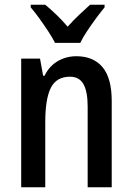

<svg xmlns="http://www.w3.org/2000/svg" viewBox="-20 -786 556 806"><path d="M300 -550Q372 -550 410.5 -504Q449 -458 449 -362V0H348V-339Q348 -401 330.5 -432.5Q313 -464 274 -464Q217 -464 193.5 -417.5Q170 -371 170 -273V0H69V-540H148L161 -468H167Q180 -495 200 -513Q220 -531 246 -540.5Q272 -550 300 -550ZM211 -606Q200 -628 182.5 -654.5Q165 -681 146 -707.5Q127 -734 109 -755V-766H170Q191 -749 216 -725Q241 -701 264 -674Q290 -703 311.5 -723Q333 -743 358 -766H419V-755Q403 -736 383.5 -709.5Q364 -683 346 -656Q328 -629 317 -606Z"/></svg>

Font: Noto Sans Bengali Condensed Medium
Style: Regular
Weight: 500
Width: 3
Designer: Jelle Bosma - Monotype Design Team
Foundry: Monotype Imaging Inc.
Version: Version 2.003